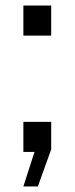

<svg xmlns="http://www.w3.org/2000/svg" viewBox="-20 -546 268 690"><path d="M64 -418V-526H164V-418ZM116 124H64L104 0H64V-108H164V-9Z"/></svg>

Font: Archivo Narrow
Style: Regular
Weight: 400
Designer: Hector Gatti
Foundry: Omnibus-Type
Version: Version 1.003